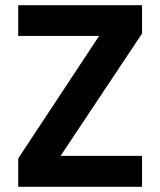

<svg xmlns="http://www.w3.org/2000/svg" viewBox="-20 -718 616 738"><path d="M526 -589 213 -119H526V0H50V-109L361 -580H50V-698H526Z"/></svg>

Font: Parkinsans SemiBold
Style: Regular
Weight: 600
Designer: Red Stone, Indian Type Foundry
Foundry: Indian Type Foundry
Version: Version 1.000